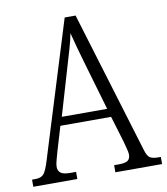

<svg xmlns="http://www.w3.org/2000/svg" viewBox="-81 -782 741 850"><g transform="rotate(-10 289.5 -357.0)"><path d="M0 0V-32H15Q41 -32 53 -46Q65 -60 79 -107L267 -714H316L510 -76Q518 -48 530 -40Q542 -32 569 -32H579V0H369V-32H390Q420 -32 431 -40.5Q442 -49 442 -67Q442 -77 437 -95Q432 -113 428 -129L393 -245H165L133 -138Q129 -123 123 -102Q117 -81 117 -69Q117 -51 129 -41.5Q141 -32 172 -32H198V0ZM178 -283H382L323 -485Q309 -533 298 -572.5Q287 -612 280 -641Q275 -613 264 -575Q253 -537 241 -497Z"/></g></svg>

Font: Noto Serif Bengali Condensed Light
Style: Regular
Weight: 300
Width: 3
Designer: Juan Bruce, Universal Thirst, Indian Type Foundry and the Monotype Design Team.
Foundry: Monotype Imaging Inc.
Version: Version 2.003; ttfautohint (v1.8.4.7-5d5b)